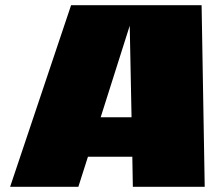

<svg xmlns="http://www.w3.org/2000/svg" viewBox="-20 -720 829 740"><path d="M493 0H492L490 -116H319L282 0H19L254 -700H757L769 0ZM480 -621 368 -268H487Z"/></svg>

Font: Fivo Sans Modern ExtBlk
Style: Regular
Weight: 900
Designer: Alexander Slobzheninov
Foundry: Alexander Slobzheninov
Version: 1.0